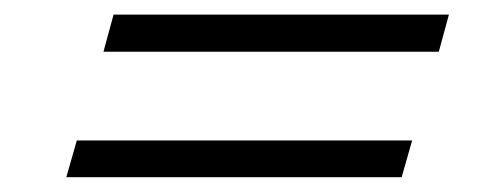

<svg xmlns="http://www.w3.org/2000/svg" viewBox="-20 -492 677 260"><path d="M538.1 -301.8 523.9 -252H69.8L84 -301.8ZM587.9 -472.2 574.2 -421.9H120.1L133.8 -472.2Z"/></svg>

Font: Libre Baskerville
Style: Italic
Weight: 400
Designer: Pablo Impallari, Rodrigo Fuenzalida
Foundry: Pablo Impallari, Rodrigo Fuenzalida
Version: Version 1.000